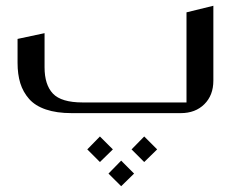

<svg xmlns="http://www.w3.org/2000/svg" viewBox="-20 -393 846 667"><path d="M721.2 -373V-112.8Q721.2 -62 689.9 -31Q658.7 0 607.9 0H229Q176.8 0 139.4 -12.7Q102.1 -25.4 81.1 -49.3Q60.1 -73.2 50.5 -104Q41 -134.8 41 -174.8V-257.8L134.8 -277.8V-159.2Q134.8 -98.6 163.8 -67.9Q192.9 -37.1 267.1 -37.1H627.9V-350.1ZM372.1 126 327.1 169.9 283.2 126 327.1 81.1ZM525.9 126 481 169.9 437 126 481 81.1ZM445.8 210 400.9 253.9 356.9 210 400.9 165Z"/></svg>

Font: Wesal
Style: Regular
Weight: 300
Designer: Ahmed zaza
Foundry: Ahmed zaza
Version: Version 2.01